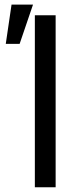

<svg xmlns="http://www.w3.org/2000/svg" viewBox="-20 -792 343 812"><path d="M215.3 -727.5V0H127.4V-727.5ZM4.4 -606.4 28.8 -772.5H119.6L63 -606.4Z"/></svg>

Font: GitLab Sans
Style: Regular
Weight: 400
Designer: Rasmus Andersson
Foundry: Modifications by GitLab B.V., manufactured by rsms
Version: Version 4.000;git-c8fb6b7